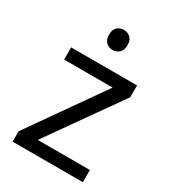

<svg xmlns="http://www.w3.org/2000/svg" viewBox="-180 -832 830 928"><g transform="rotate(30 235.0 -368.5)"><path d="M431 0H39V-58L327 -468H56V-536H424V-470L140 -68H431ZM236 -737Q256 -737 271.5 -723.5Q287 -710 287 -681Q287 -653 271.5 -639Q256 -625 236 -625Q214 -625 199 -639Q184 -653 184 -681Q184 -710 199 -723.5Q214 -737 236 -737Z"/></g></svg>

Font: Noto Sans Gothic
Style: Regular
Weight: 400
Designer: Monotype Design Team
Foundry: Monotype Imaging Inc.
Version: Version 2.001; ttfautohint (v1.8.4.7-5d5b)